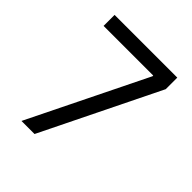

<svg xmlns="http://www.w3.org/2000/svg" viewBox="-194 -835 964 964"><g transform="rotate(45 288.0 -353.5)"><path d="M418.9 -624V-628.9H66.4V-707H511.7V-625L205.1 0H112.3Z"/></g></svg>

Font: Pretendard GOV
Style: Regular
Weight: 400
Designer: Base glyphs from Inter by Rasmus Andersson; Hangeul glyphs from Noto Sans CJK(Source Han Sans) by Jang Soo-young and Kan
Foundry: Kil Hyung-jin
Version: Version 1.309